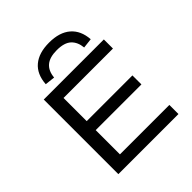

<svg xmlns="http://www.w3.org/2000/svg" viewBox="-249 -1116 1283 1283"><g transform="rotate(-45 393.0 -474.5)"><path d="M129 0V-705H697V-619H230V-400H662V-315H230V-86H697V0ZM282 -760 211 -768Q217 -857 271.5 -903Q326 -949 423 -949Q521 -949 575.5 -902Q630 -855 636 -768L566 -760Q561 -815 528 -846Q495 -877 424 -877Q356 -877 321.5 -847.5Q287 -818 282 -760Z"/></g></svg>

Font: Nunito Sans 7pt Expanded
Style: Regular
Weight: 400
Width: 7
Designer: Vernon Adams
Foundry: Vernon Adams
Version: Version 3.101;gftools[0.9.27]